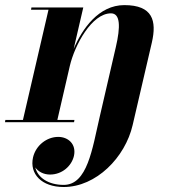

<svg xmlns="http://www.w3.org/2000/svg" viewBox="-74 -490 722 770"><path d="M-52.5 -9 -54 0H223L224.5 -9H156L206 -225.5C225.5 -309 294 -436.5 371 -436.5C409 -436.5 409.5 -382.5 390.5 -301L325.5 -20C296 107 276.5 251.5 181.5 251.5C120 251.5 77.5 222.5 67.5 181.5C79 198 100.5 210 126.5 210C175 210 213 176 222.5 135.5C233 88 199.5 59 159.5 59C114 59 70 92.5 58.5 141C43.5 207.5 93 260 181.5 260C311.5 260 428 141.5 458 11.5L535 -319.5C555 -406.5 539 -469.5 424.5 -469.5C322 -469.5 256 -375 221.5 -294L260 -460H52L50.5 -451H120.5L18 -9Z"/></svg>

Font: Bodoni* 24pt
Style: Bold Italic
Weight: 700
Italic angle: -13°
Version: Version 2.3